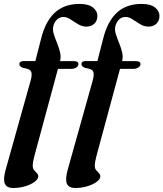

<svg xmlns="http://www.w3.org/2000/svg" viewBox="-39 -740 814 956"><path d="M57.5 -420.5Q57.5 -436 79.5 -436H137L166 -548.5Q187 -633.5 234 -677Q281 -720.5 357 -720.5Q401.5 -720.5 423.8 -702.8Q446 -685 446 -661Q446 -637.5 431.2 -622.5Q416.5 -607.5 391.5 -607.5Q369.5 -607.5 349.8 -619.5Q330 -631.5 312 -643.5Q294 -655.5 277 -655.5Q257.5 -655.5 244 -642Q230.5 -628.5 226 -607.5Q222.5 -590 229.2 -569Q236 -548 245.2 -525.5Q254.5 -503 260 -480Q265.5 -457 260 -435.5H329Q351.5 -435.5 351.5 -421Q351.5 -411 341 -404Q330.5 -397 313.5 -397H249.5L132 37.5Q124 68 124 85.5Q124 99 130.8 107.2Q137.5 115.5 144.5 122.2Q151.5 129 151.5 138.5Q151.5 151.5 133.8 165Q116 178.5 87.5 187.2Q59 196 27 196Q-6.5 196 -15.2 174Q-24 152 -11 105.5L114 -340.5Q122.5 -371.5 115.2 -384.8Q108 -398 77 -401.5Q65 -406 61.2 -410.8Q57.5 -415.5 57.5 -420.5ZM366.5 -420.5Q366.5 -436 388.5 -436H446L475 -548.5Q496 -633.5 543 -677Q590 -720.5 666 -720.5Q710.5 -720.5 732.8 -702.8Q755 -685 755 -661Q755 -637.5 740.2 -622.5Q725.5 -607.5 700.5 -607.5Q678.5 -607.5 658.8 -619.5Q639 -631.5 621 -643.5Q603 -655.5 586 -655.5Q566.5 -655.5 553 -642Q539.5 -628.5 535 -607.5Q531.5 -590 538.2 -569Q545 -548 554.2 -525.5Q563.5 -503 569 -480Q574.5 -457 569 -435.5H638Q660.5 -435.5 660.5 -421Q660.5 -411 650 -404Q639.5 -397 622.5 -397H558.5L441 37.5Q433 68 433 85.5Q433 99 439.8 107.2Q446.5 115.5 453.5 122.2Q460.5 129 460.5 138.5Q460.5 151.5 442.8 165Q425 178.5 396.5 187.2Q368 196 336 196Q302.5 196 293.8 174Q285 152 298 105.5L423 -340.5Q431.5 -371.5 424.2 -384.8Q417 -398 386 -401.5Q374 -406 370.2 -410.8Q366.5 -415.5 366.5 -420.5Z"/></svg>

Font: Fraunces 72pt S000 SemiBold
Style: Italic
Weight: 600
Italic angle: -16°
Version: Version 1.000; ttfautohint (v1.8.3)